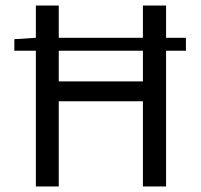

<svg xmlns="http://www.w3.org/2000/svg" viewBox="-20 -676 727 696"><path d="M32 -492V-534L110 -539V-656H193V-539H498V-656H582V-539H654V-492H582V0H498V-309H193V0H110V-492ZM193 -381H498V-492H193Z"/></svg>

Font: Swei Fan Sans CJK TC
Style: Regular
Weight: 400
Version: Version 2.130